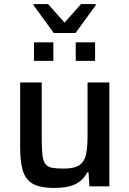

<svg xmlns="http://www.w3.org/2000/svg" viewBox="-20 -915 636 943"><path d="M246 8Q174 8 138.5 -14Q103 -36 91 -80.5Q79 -125 79 -191V-510H185V-233Q185 -182 188.5 -153Q192 -124 203 -109.5Q214 -95 235.5 -91Q257 -87 293 -87Q347 -87 371.5 -105Q396 -123 403 -158.5Q410 -194 410 -247V-510H517V0H419L415 -68H408Q390 -31 352 -11.5Q314 8 246 8ZM147 -616V-707H242V-616ZM352 -616V-707H447V-616ZM244 -753 145 -889V-895H216L297 -804L378 -895H450V-889L351 -753Z"/></svg>

Font: Saira Medium
Style: Regular
Weight: 500
Designer: Hector Gatti with collaboration of the Omnibus-Type team
Foundry: Omnibus-Type
Version: Version 1.100; ttfautohint (v1.8.3)